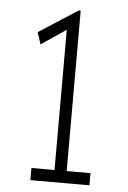

<svg xmlns="http://www.w3.org/2000/svg" viewBox="-52 -749 523 787"><g transform="rotate(5 209.5 -355.0)"><path d="M103 0V-50H198V-627L96 -558L80 -607L240 -710H248V-50H346V0Z"/></g></svg>

Font: Lexend Deca ExtraLight
Style: Regular
Weight: 200
Designer: Bonnie Shaver-Troup, Thomas Jockin
Foundry: Lexend
Version: Version 1.008; ttfautohint (v1.8.4.7-5d5b)